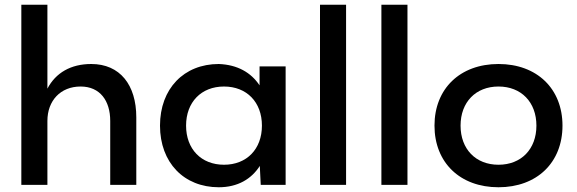

<svg xmlns="http://www.w3.org/2000/svg" viewBox="-20 -780 2433 810"><path d="M70 0H180V-270C180 -355 235 -415 320 -415C402 -415 445 -355 445 -270V0H555V-285C555 -422 486 -510 365 -510C279 -510 215 -473 180 -406V-760H70Z M1080 0H1185V-500H1075V-420C1039 -474 982 -507 903 -510C756 -510 655 -406 655 -250C655 -94 756 10 903 10C983 10 1041 -25 1076 -80ZM925 -85C829 -85 765 -151 765 -250C765 -349 829 -415 925 -415C1021 -415 1085 -349 1085 -250C1085 -151 1021 -85 925 -85Z M1330 -760V0H1440V-760Z M1589 -760V0H1699V-760Z M2083 -510C1921 -510 1813 -406 1813 -250C1813 -94 1921 10 2083 10C2245 10 2353 -94 2353 -250C2353 -406 2245 -510 2083 -510ZM2083 -85C1987 -85 1923 -151 1923 -250C1923 -349 1987 -415 2083 -415C2179 -415 2243 -349 2243 -250C2243 -151 2179 -85 2083 -85Z"/></svg>

Font: Goli Medium
Style: Regular
Weight: 500
Designer: jaikishan Patel
Foundry: MagicType
Version: Version 1.000;Glyphs 3.2 (3242)